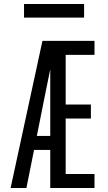

<svg xmlns="http://www.w3.org/2000/svg" viewBox="-20 -939 540 959"><path d="M33 0 192 -735H259Q247 -674 235 -612.5Q223 -551 210 -490L164 -260H231V-190H150L112 0ZM231 0V-735H452V-665H308V-417H434V-347H308V-70H452V0ZM100 -851V-919H400V-851Z"/></svg>

Font: Iosevka Fuck
Style: Regular
Weight: 400
Monospace: yes
Designer: Belleve Invis
Foundry: Belleve Invis
Version: Version 28.0.7; ttfautohint (v1.8.3)